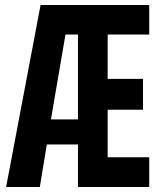

<svg xmlns="http://www.w3.org/2000/svg" viewBox="-20 -750 640 770"><path d="M4.5 0 142.7 -730H578.5V-611.5H411.8V-433.6H553.5V-310H411.8V-119.4H578.5V0H292.7V-170.7H167.8L139.7 0ZM184.3 -271.2H292.7V-611.5H242.6Z"/></svg>

Font: JetBrains Mono
Style: Regular
Weight: 400
Monospace: yes
Designer: Philipp Nurullin, Konstantin Bulenkov
Foundry: JetBrains
Version: Version 2.305